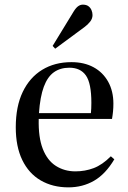

<svg xmlns="http://www.w3.org/2000/svg" viewBox="-20 -794 551 828"><path d="M275 14Q207 14 155.5 -16Q104 -46 76 -104Q48 -162 48 -245Q48 -335 78 -397.5Q108 -460 162 -493Q216 -526 288 -526Q343 -526 383.5 -504Q424 -482 446.5 -441.5Q469 -401 469 -347Q469 -330 467.5 -314Q466 -298 463 -281H147Q145 -202 164.5 -152Q184 -102 221 -78.5Q258 -55 305 -55Q347 -55 384 -69Q421 -83 458 -120L473 -107Q435 -43 385.5 -14.5Q336 14 275 14ZM148 -306H372Q373 -315 373.5 -326.5Q374 -338 374 -351Q374 -435 350.5 -468.5Q327 -502 279 -502Q240 -502 212.5 -482.5Q185 -463 169 -420Q153 -377 148 -306ZM218 -584 207 -596 298 -745Q308 -761 317.5 -767.5Q327 -774 337 -774Q352 -774 361 -767.5Q370 -761 374.5 -750.5Q379 -740 379 -729Q379 -714 369 -701Q359 -688 344 -677Z"/></svg>

Font: Literata 60pt
Style: Regular
Weight: 400
Designer: Latin by Veronika Burian and Jose Scaglione. Greek by Irene Vlachou. Cyrillic by Vera Evstafieva.
Foundry: TypeTogether
Version: Version 3.002